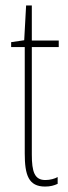

<svg xmlns="http://www.w3.org/2000/svg" viewBox="-20 -676 249 706"><path d="M147 -14C107 -14 97 -44 97 -108V-503H196V-527H97V-656H76L69 -528L21 -521V-503H71V-112C71 -32 85 10 146 10C165 10 179 6 192 0V-25C182 -19 164 -14 147 -14Z"/></svg>

Font: Noto Sans Khmer UI ExtraCondensed Thin
Style: Regular
Weight: 100
Width: 2
Designer: Danh Hong and the Monotype Design Team
Foundry: Monotype Imaging Inc.
Version: Version 2.002